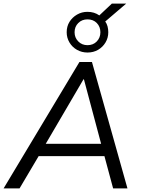

<svg xmlns="http://www.w3.org/2000/svg" viewBox="-39 -1051 788 1071"><path d="M-19 0 404 -705H474L672 0H592L539 -197L571 -180H145L186 -196L70 0ZM427 -609 208 -235 186 -249H552L529 -234L429 -609ZM449 -758Q417 -758 390.5 -773Q364 -788 348.5 -814Q333 -840 333 -871Q333 -904 348.5 -929Q364 -954 390.5 -969.5Q417 -985 449 -985Q468 -985 484.5 -980Q501 -975 515 -965L585 -1031H665L548 -931Q557 -919 561 -903.5Q565 -888 565 -871Q565 -840 549.5 -814Q534 -788 508 -773Q482 -758 449 -758ZM449 -799Q481 -799 501 -820Q521 -841 521 -871Q521 -902 501 -922.5Q481 -943 449 -943Q418 -943 397.5 -922.5Q377 -902 377 -871Q377 -841 397.5 -820Q418 -799 449 -799Z"/></svg>

Font: Nunito Sans 12pt
Style: Italic
Weight: 400
Italic angle: -9°
Designer: Vernon Adams
Foundry: Vernon Adams
Version: Version 3.101;gftools[0.9.27]